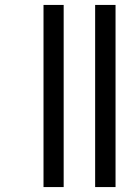

<svg xmlns="http://www.w3.org/2000/svg" viewBox="-20 -761 533 781"><path d="M157 -741C157 -741 157 0 157 0C157 0 239 0 239 0C239 0 239 -741 239 -741C239 -741 157 -741 157 -741ZM367 -741C367 -741 367 0 367 0C367 0 450 0 450 0C450 0 450 -741 450 -741C450 -741 367 -741 367 -741Z"/></svg>

Font: Girnar Poppins
Style: Regular
Weight: 500
Designer: Ninad Kale (Devanagari), Jonny Pinhorn (Latin)
Foundry: Indian Type Foundry
Version: ""